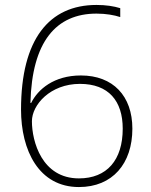

<svg xmlns="http://www.w3.org/2000/svg" viewBox="-20 -746 610 776"><path d="M65 -303C65 -138 137 10 299 10C435 10 515 -85 515 -226C515 -358 437 -441 307 -441C198 -441 133 -385 106 -330H103C109 -578 207 -691 370 -691C408 -691 442 -685 466 -677V-713C440 -721 408 -726 370 -726C179 -726 65 -588 65 -303ZM299 -25C149 -25 109 -175 109 -256C109 -322 183 -407 303 -407C419 -407 476 -338 476 -226C476 -99 412 -25 299 -25Z"/></svg>

Font: Noto Sans Thai Looped ExtraLight
Style: Regular
Weight: 200
Designer: Sasikarn Vongin, Ben Mitchell
Foundry: The Fontpad Ltd
Version: Version 1.001